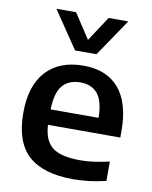

<svg xmlns="http://www.w3.org/2000/svg" viewBox="-90 -875 756 952"><g transform="rotate(10 288.0 -399.0)"><path d="M344 10Q192.5 10 118.2 -57.5Q44 -125 44 -272Q44 -409 110.8 -481.2Q177.5 -553.5 298.5 -553.5Q415.5 -553.5 477.2 -480.8Q539 -408 539 -268.5V-234H175Q179 -155 222 -121.8Q265 -88.5 362.5 -88.5Q396 -88.5 433.2 -93.8Q470.5 -99 508.5 -108V-10.5Q464 0.5 423.5 5.2Q383 10 344 10ZM297 -469Q239.5 -469 208 -432.8Q176.5 -396.5 174.5 -311.5H416Q414.5 -396 384.2 -432.5Q354 -469 297 -469ZM243 -620.5 116 -808H215L297 -683L379 -808H478L351 -620.5Z"/></g></svg>

Font: Encode Sans Semi Expanded SemiBold
Style: Regular
Weight: 600
Width: 6
Designer: Multiple Designers
Foundry: Impallari Type
Version: Version 3.000; ttfautohint (v1.8.3) -l 8 -r 50 -G 200 -x 14 